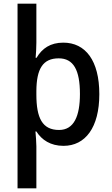

<svg xmlns="http://www.w3.org/2000/svg" viewBox="-20 -780 606 1040"><path d="M518 -270C518 -452 443 -549 323 -549C253 -549 208 -518 178 -467H173C175 -489 177 -522 177 -549V-760H75V240H177V13C177 -8 174 -46 172 -68H177C206 -22 254 10 324 10C442 10 518 -89 518 -270ZM413 -271C413 -152 381 -76 300 -76C209 -76 177 -141 177 -268V-288C178 -407 212 -464 298 -464C378 -464 413 -401 413 -271Z"/></svg>

Font: Noto Sans Khmer SemiCondensed Medium
Style: Regular
Weight: 500
Width: 4
Designer: Danh Hong and the Monotype Design Team
Foundry: Monotype Imaging Inc.
Version: Version 2.004